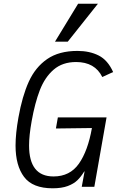

<svg xmlns="http://www.w3.org/2000/svg" viewBox="-20 -1009 640 1037"><path d="M64 -223Q64 -287.5 79.5 -374Q100 -489.5 135.5 -567.8Q171 -646 234.8 -690Q298.5 -734 398.5 -734Q464 -734 513 -709.2Q562 -684.5 591 -620L532.5 -593Q492.5 -674 391 -674Q317.5 -674 269.8 -632.8Q222 -591.5 195.2 -522.2Q168.5 -453 151 -355Q137 -277 137 -223Q137 -56 269 -56Q357.5 -56 406 -124.8Q454.5 -193.5 476.5 -317.5L282 -315L292.5 -375H555.5L489.5 0H421.5L437 -84L434 -81.5Q417.5 -54.5 398 -35.5Q378.5 -16.5 345.8 -4.2Q313 8 264.5 8Q156.5 8 110.2 -53.2Q64 -114.5 64 -223ZM277 -784 402 -989H509L346 -784Z"/></svg>

Font: JuliaMono Light
Style: Italic
Weight: 300
Italic angle: -9°
Monospace: yes
Designer: cormullion
Foundry: corm
Version: Version 0.054; ttfautohint (v1.8.4)